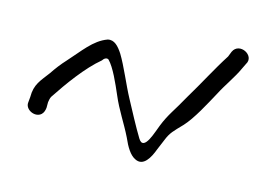

<svg xmlns="http://www.w3.org/2000/svg" viewBox="-41 -466 527 365"><g transform="rotate(10 222.5 -283.5)"><path d="M18 -235C15 -221 35 -209 47 -218C51 -221 53 -226 54 -231L55 -242C56 -246 57 -250 59 -253C82 -282 113 -318 142 -338C145 -342 150 -345 154 -342C165 -329 175 -299 182 -278C191 -250 204 -228 214 -202C220 -184 227 -170 237 -164C254 -153 267 -173 275 -190L285 -209C293 -225 299 -229 316 -244C334 -260 355 -293 369 -314C381 -333 397 -351 407 -369L413 -379C427 -397 394 -418 382 -397L377 -387C356 -360 336 -328 314 -298C294 -268 284 -259 272 -235C266 -224 250 -180 238 -204C228 -224 215 -255 206 -276C196 -299 185 -335 174 -357C167 -370 159 -381 146 -379C119 -372 100 -348 76 -326C66 -317 57 -307 49 -297C34 -280 22 -271 20 -246Z"/></g></svg>

Font: Stray Cat
Style: UltCn
Weight: 400
Version: Version 1.0